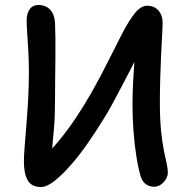

<svg xmlns="http://www.w3.org/2000/svg" viewBox="-20 -737 759 771"><path d="M145 14Q107 14 91.5 -12.5Q76 -39 76 -89Q76 -111 79 -149Q82 -187 86 -235.5Q90 -284 93 -338.5Q96 -393 96 -449Q96 -494 93.5 -535Q91 -576 89 -607.5Q87 -639 87 -656Q87 -682 99 -699.5Q111 -717 134 -717Q151 -717 165.5 -710Q180 -703 189.5 -687.5Q199 -672 201 -645Q202 -618 202.5 -581.5Q203 -545 202.5 -504.5Q202 -464 201.5 -421.5Q201 -379 201 -339Q201 -274 197 -224Q193 -174 189 -136Q185 -98 185 -67L146 -98Q183 -131 217.5 -173Q252 -215 284.5 -263.5Q317 -312 346 -363Q384 -430 415 -492.5Q446 -555 472 -605Q498 -655 522 -684.5Q546 -714 571 -714Q599 -714 616 -695Q633 -676 633 -645Q633 -630 631 -596.5Q629 -563 627 -518.5Q625 -474 623.5 -424Q622 -374 622 -326Q622 -257 627 -209.5Q632 -162 638.5 -130.5Q645 -99 649.5 -79Q654 -59 654 -44Q654 -31 646 -17.5Q638 -4 625.5 4.5Q613 13 599 13Q581 13 567 3.5Q553 -6 546 -25Q536 -57 528 -106.5Q520 -156 516 -211.5Q512 -267 512 -317Q512 -359 514.5 -406.5Q517 -454 520.5 -498Q524 -542 527 -575Q530 -608 532 -620L573 -598Q566 -581 550.5 -549.5Q535 -518 515 -479Q495 -440 473.5 -399Q452 -358 432 -321Q412 -284 396 -259Q367 -212 333.5 -163.5Q300 -115 265 -75Q230 -35 199 -10.5Q168 14 145 14Z"/></svg>

Font: Shantell Sans Medium
Style: Regular
Weight: 500
Designer: Stephen Nixon, Anya Danilova, Shantell Martin
Foundry: Arrow Type
Version: Version 1.011;[c5ecc13dd]